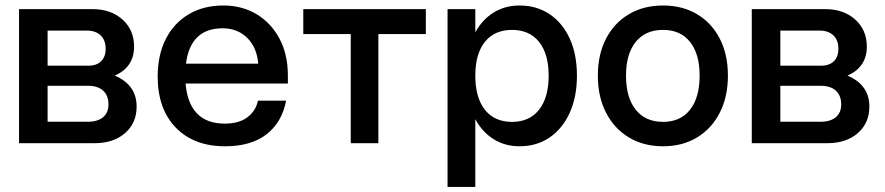

<svg xmlns="http://www.w3.org/2000/svg" viewBox="-20 -534 3302 716"><path d="M408 -252Q489.5 -217.5 489.5 -136.5Q489.5 -75 446.2 -37.5Q403 0 332.5 0H51V-500H325Q393.5 -500 436.8 -461.2Q480 -422.5 480 -360Q480 -284 408 -252ZM309 -289Q340.5 -289 357.2 -305.8Q374 -322.5 374 -352Q374 -384.5 355.2 -402.2Q336.5 -420 303 -420H157.5V-289ZM307.5 -80Q344 -80 364.2 -96.8Q384.5 -113.5 384.5 -145Q384.5 -177.5 364.8 -195.8Q345 -214 309 -214H157.5V-80Z M568 -248.5Q568 -329 598.2 -388.5Q628.5 -448 683.8 -480.8Q739 -513.5 813 -513.5Q883 -513.5 937.2 -480.8Q991.5 -448 1022.5 -389.5Q1053.5 -331 1053.5 -253V-222.5H672Q685 -73 818.5 -73Q870.5 -73 902 -96.2Q933.5 -119.5 942 -158.5H1047Q1031.5 -78 974 -33.2Q916.5 11.5 819.5 11.5Q703 11.5 635.5 -58.2Q568 -128 568 -248.5ZM810 -428.5Q690.5 -428.5 673.5 -296.5H943Q938 -357 901.8 -392.8Q865.5 -428.5 810 -428.5Z M1568 -500V-407H1391V0H1288V-407H1111V-500Z M1649 -500H1752.5V-413.5Q1778.5 -461 1820.8 -487.2Q1863 -513.5 1917.5 -513.5Q1981.5 -513.5 2029.8 -481Q2078 -448.5 2104.8 -389.8Q2131.5 -331 2131.5 -252Q2131.5 -173 2104.8 -113.8Q2078 -54.5 2029.8 -21.5Q1981.5 11.5 1917.5 11.5Q1863 11.5 1820.8 -15Q1778.5 -41.5 1752.5 -89.5V163H1649ZM2026 -252Q2026 -333 1990.2 -377.8Q1954.5 -422.5 1889.5 -422.5Q1824 -422.5 1788.2 -377.8Q1752.5 -333 1752.5 -252Q1752.5 -170 1788.2 -124.8Q1824 -79.5 1889.5 -79.5Q1954.5 -79.5 1990.2 -124.8Q2026 -170 2026 -252Z M2209.5 -252Q2209.5 -331 2240 -389.8Q2270.5 -448.5 2325.2 -481Q2380 -513.5 2452.5 -513.5Q2525 -513.5 2579.5 -481Q2634 -448.5 2664.2 -389.8Q2694.5 -331 2694.5 -252Q2694.5 -173 2664.2 -113.8Q2634 -54.5 2579.5 -21.5Q2525 11.5 2452.5 11.5Q2380 11.5 2325.2 -21.5Q2270.5 -54.5 2240 -113.8Q2209.5 -173 2209.5 -252ZM2589 -252Q2589 -333 2553.2 -377.8Q2517.5 -422.5 2452.5 -422.5Q2387 -422.5 2350.8 -377.8Q2314.5 -333 2314.5 -252Q2314.5 -170 2350.8 -124.8Q2387 -79.5 2452.5 -79.5Q2517.5 -79.5 2553.2 -124.8Q2589 -170 2589 -252Z M3140.5 -252Q3222 -217.5 3222 -136.5Q3222 -75 3178.8 -37.5Q3135.5 0 3065 0H2783.5V-500H3057.5Q3126 -500 3169.2 -461.2Q3212.5 -422.5 3212.5 -360Q3212.5 -284 3140.5 -252ZM3041.5 -289Q3073 -289 3089.8 -305.8Q3106.5 -322.5 3106.5 -352Q3106.5 -384.5 3087.8 -402.2Q3069 -420 3035.5 -420H2890V-289ZM3040 -80Q3076.5 -80 3096.8 -96.8Q3117 -113.5 3117 -145Q3117 -177.5 3097.2 -195.8Q3077.5 -214 3041.5 -214H2890V-80Z"/></svg>

Font: Overused Grotesk Medium
Style: Regular
Weight: 525
Version: Version 0.004